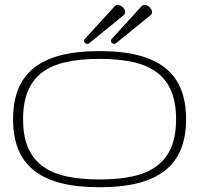

<svg xmlns="http://www.w3.org/2000/svg" viewBox="-20 -766 826 796"><path d="M751.5 -272Q751.5 -200.7 730.2 -147.7Q709 -94.7 664.8 -59.6Q620.6 -24.4 553 -7.1Q485.4 10.3 392.6 10.3Q299.8 10.3 232.2 -7.1Q164.6 -24.4 120.6 -59.6Q76.7 -94.7 55.4 -147.7Q34.2 -200.7 34.2 -272Q34.2 -343.3 55.4 -396.2Q76.7 -449.2 120.6 -484.4Q164.6 -519.5 232.2 -536.9Q299.8 -554.2 392.6 -554.2Q485.4 -554.2 553 -536.9Q620.6 -519.5 664.8 -484.4Q709 -449.2 730.2 -396.2Q751.5 -343.3 751.5 -272ZM75.7 -272Q75.7 -203.6 95.2 -156.2Q114.7 -108.9 154.1 -78.9Q193.4 -48.8 252.9 -35.4Q312.5 -22 392.6 -22Q472.7 -22 532.2 -35.4Q591.8 -48.8 631.3 -78.9Q670.9 -108.9 690.4 -156.2Q710 -203.6 710 -272Q710 -339.8 690.4 -387.5Q670.9 -435.1 631.3 -465.1Q591.8 -495.1 532.2 -508.5Q472.7 -522 392.6 -522Q312.5 -522 252.9 -508.5Q193.4 -495.1 154.1 -465.1Q114.7 -435.1 95.2 -387.5Q75.7 -339.8 75.7 -272ZM455.6 -740.2Q460.9 -745.6 467.8 -745.6Q473.1 -745.6 478.8 -742.9Q484.4 -740.2 488.8 -736.1Q493.2 -731.9 496.1 -726.6Q499 -721.2 499 -715.8Q499 -708 491.7 -702.1L349.1 -586.4Q346.2 -584 341.8 -584Q336.4 -584 332.5 -587.6Q328.6 -591.3 328.6 -596.7Q328.6 -601.6 332.5 -605.5ZM566.9 -740.2Q572.3 -745.6 579.1 -745.6Q584.5 -745.6 590.1 -742.9Q595.7 -740.2 600.1 -736.1Q604.5 -731.9 607.4 -726.6Q610.4 -721.2 610.4 -715.8Q610.4 -708 603 -702.1L460.4 -586.4Q457.5 -584 453.1 -584Q447.8 -584 443.8 -587.6Q439.9 -591.3 439.9 -596.7Q439.9 -601.6 443.8 -605.5Z"/></svg>

Font: Gruppo
Style: Regular
Weight: 400
Foundry: Vernon Adams
Version: Version 1.000